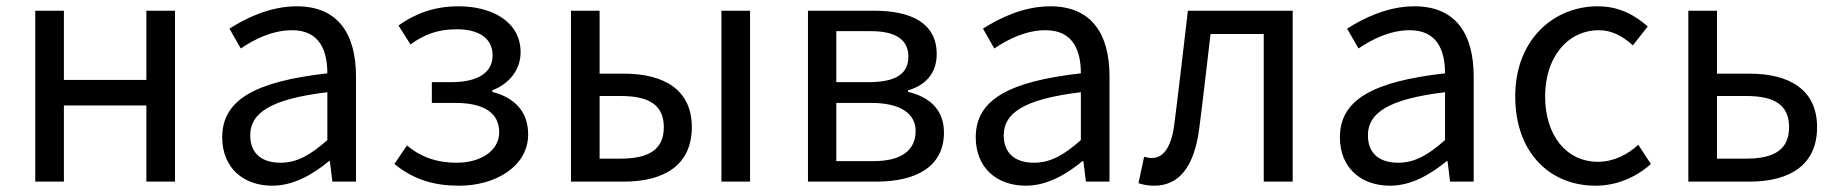

<svg xmlns="http://www.w3.org/2000/svg" viewBox="-20 -577 5840 610"><path d="M92 0H183V-242H445V0H536V-543H445V-323H183V-543H92Z M845 13C912 13 973 -22 1025 -65H1028L1036 0H1111V-334C1111 -468 1055 -557 923 -557C836 -557 759 -518 709 -486L745 -423C788 -452 845 -481 908 -481C997 -481 1020 -414 1020 -344C789 -318 686 -259 686 -141C686 -43 754 13 845 13ZM871 -60C817 -60 775 -85 775 -147C775 -217 837 -262 1020 -284V-132C967 -85 924 -60 871 -60Z M1439 13C1555 13 1658 -49 1658 -150C1658 -228 1608 -269 1544 -285V-290C1601 -312 1634 -358 1634 -411C1634 -509 1542 -557 1437 -557C1358 -557 1298 -533 1246 -496L1284 -436C1328 -467 1369 -484 1432 -484C1499 -484 1545 -457 1545 -401C1545 -348 1501 -316 1414 -316H1352V-250H1427C1516 -250 1566 -219 1566 -157C1566 -97 1506 -60 1431 -60C1376 -60 1323 -73 1273 -115L1233 -56C1297 -4 1363 13 1439 13Z M1794 0H1962C2091 0 2178 -53 2178 -173C2178 -291 2091 -343 1962 -343H1885V-543H1794ZM1885 -73V-272H1952C2044 -272 2089 -242 2089 -173C2089 -104 2044 -73 1952 -73ZM2272 0H2363V-543H2272Z M2547 0H2764C2890 0 2979 -47 2979 -156C2979 -234 2926 -271 2865 -285V-290C2921 -306 2956 -345 2956 -405C2956 -504 2875 -543 2756 -543H2547ZM2637 -316V-478H2747C2830 -478 2866 -448 2866 -397C2866 -346 2831 -316 2740 -316ZM2637 -65V-250H2748C2841 -250 2889 -216 2889 -161C2889 -100 2845 -65 2754 -65Z M3239 13C3306 13 3367 -22 3419 -65H3422L3430 0H3505V-334C3505 -468 3449 -557 3317 -557C3230 -557 3153 -518 3103 -486L3139 -423C3182 -452 3239 -481 3302 -481C3391 -481 3414 -414 3414 -344C3183 -318 3080 -259 3080 -141C3080 -43 3148 13 3239 13ZM3265 -60C3211 -60 3169 -85 3169 -147C3169 -217 3231 -262 3414 -284V-132C3361 -85 3318 -60 3265 -60Z M3647 13C3726 13 3774 -47 3790 -168C3803 -268 3814 -369 3826 -469H3995V0H4087V-543H3754C3740 -425 3727 -308 3712 -191C3703 -110 3677 -75 3639 -75C3629 -75 3622 -77 3615 -79L3597 5C3613 10 3627 13 3647 13Z M4396 13C4463 13 4524 -22 4576 -65H4579L4587 0H4662V-334C4662 -468 4606 -557 4474 -557C4387 -557 4310 -518 4260 -486L4296 -423C4339 -452 4396 -481 4459 -481C4548 -481 4571 -414 4571 -344C4340 -318 4237 -259 4237 -141C4237 -43 4305 13 4396 13ZM4422 -60C4368 -60 4326 -85 4326 -147C4326 -217 4388 -262 4571 -284V-132C4518 -85 4475 -60 4422 -60Z M5049 13C5114 13 5176 -12 5225 -56L5185 -117C5151 -86 5107 -63 5057 -63C4957 -63 4889 -146 4889 -271C4889 -396 4961 -481 5060 -481C5103 -481 5136 -461 5168 -433L5215 -493C5176 -527 5127 -557 5056 -557C4917 -557 4794 -452 4794 -271C4794 -91 4905 13 5049 13Z M5344 0H5538C5667 0 5753 -53 5753 -173C5753 -291 5667 -343 5538 -343H5435V-543H5344ZM5435 -73V-272H5528C5620 -272 5664 -242 5664 -173C5664 -104 5620 -73 5528 -73Z"/></svg>

Font: Source Han Sans HK
Style: Regular
Weight: 400
Designer: Ryoko NISHIZUKA 西塚涼子 (kana, bopomofo & ideographs); Paul D. Hunt (Latin, Greek & Cyrillic); Sandoll Communications 산돌커뮤니
Foundry: Adobe
Version: Version 2.000;hotconv 1.0.107;makeotfexe 2.5.65593